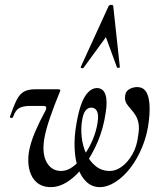

<svg xmlns="http://www.w3.org/2000/svg" viewBox="-20 -752 665 785"><path d="M443 -727 470 -478Q470 -475 464.5 -474.5Q459 -474 458 -477L413 -600L321 -474Q319 -472 314 -473.5Q309 -475 310 -478L424 -727Q427 -732 435 -732Q443 -732 443 -727ZM188 13Q153 13 131 -5.5Q109 -24 100.5 -56.5Q92 -89 98 -130Q105 -169 123 -211.5Q141 -254 162 -292Q170 -306 169 -312.5Q168 -319 157 -319H108Q83 -319 69 -314.5Q55 -310 47 -300Q39 -290 33 -273Q31 -269 25 -270Q19 -271 21 -276Q36 -319 48 -343Q60 -367 77.5 -377Q95 -387 124 -387H216Q224 -387 226 -385Q228 -383 224 -375Q204 -327 185 -272.5Q166 -218 160 -178Q152 -120 172 -86.5Q192 -53 230 -53Q255 -53 279 -71Q303 -89 324 -118Q345 -147 359.5 -182Q374 -217 379 -251Q384 -283 376.5 -297.5Q369 -312 353 -312Q339 -312 329.5 -299.5Q320 -287 316 -262Q310 -228 314 -191.5Q318 -155 332.5 -123.5Q347 -92 371.5 -72.5Q396 -53 429 -53Q454 -53 478.5 -71Q503 -89 521.5 -121.5Q540 -154 545 -198Q550 -228 546.5 -247Q543 -266 534.5 -280Q526 -294 514 -307Q505 -317 498 -327.5Q491 -338 491 -352Q491 -376 506.5 -386Q522 -396 541 -396Q562 -396 574 -381.5Q586 -367 590 -337Q594 -307 589 -261Q583 -204 562.5 -153.5Q542 -103 513.5 -66Q485 -29 452 -8Q419 13 388 13Q357 13 334.5 -7.5Q312 -28 299.5 -63.5Q287 -99 285 -146.5Q283 -194 293 -249Q301 -296 313 -328Q325 -360 341.5 -376Q358 -392 376 -392Q402 -392 411 -365.5Q420 -339 412 -291Q403 -228 380 -173.5Q357 -119 325.5 -76.5Q294 -34 258.5 -10.5Q223 13 188 13Z"/></svg>

Font: Cormorant SemiBold
Style: Italic
Weight: 600
Italic angle: -10°
Designer: Christian Thalmann (Catharsis Fonts)
Foundry: Catharsis Fonts
Version: Version 4.000